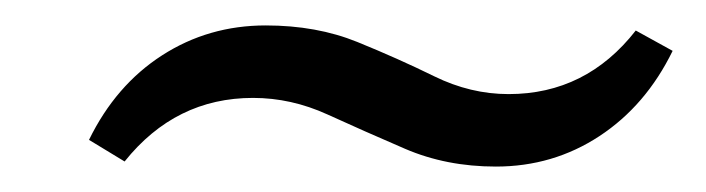

<svg xmlns="http://www.w3.org/2000/svg" viewBox="-20 -417 555 151"><path d="M370 -286Q331 -286 298.5 -300Q266 -314 237.5 -327Q209 -340 179 -340Q118 -340 78 -290L50 -307Q71 -350 107.5 -373.5Q144 -397 189 -397Q229 -397 261 -384Q293 -371 321.5 -357Q350 -343 380 -343Q441 -343 480 -393L509 -377Q488 -334 451.5 -310Q415 -286 370 -286Z"/></svg>

Font: Platypi Light SemiBold
Style: Italic
Weight: 600
Italic angle: -13°
Version: Version 1.200